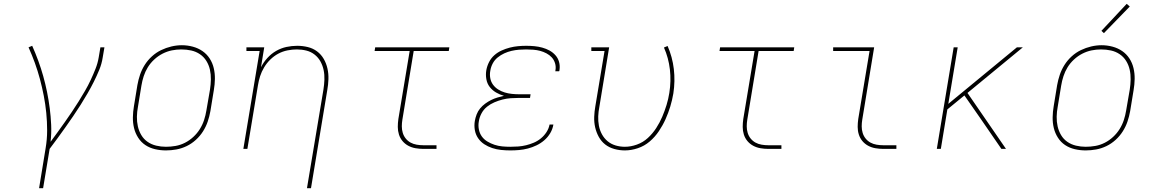

<svg xmlns="http://www.w3.org/2000/svg" viewBox="-20 -777 6040 1002"><path d="M184 205 218 -3Q226 -50 226 -96Q226 -142 221.5 -187.5Q217 -233 208.5 -277Q200 -321 188.5 -364Q177 -407 162 -448.5Q147 -490 129 -530L148 -538Q165 -500 179.5 -460.5Q194 -421 205.5 -380Q217 -339 225.5 -297Q234 -255 239.5 -212.5Q245 -170 247 -126Q249 -82 244 -37Q263 -63 282 -89Q301 -115 319.5 -141.5Q338 -168 356 -194.5Q374 -221 391 -248.5Q408 -276 424 -303.5Q440 -331 453.5 -360Q467 -389 478.5 -418Q490 -447 495 -477L504 -530H525L516 -477Q511 -444 498 -412.5Q485 -381 469.5 -350Q454 -319 436.5 -289Q419 -259 400.5 -229.5Q382 -200 362 -171Q342 -142 322 -113.5Q302 -85 281 -56.5Q260 -28 239 0L205 205Z M846 8Q817 8 789 1.5Q761 -5 738.5 -20Q716 -35 701 -58.5Q686 -82 679.5 -109Q673 -136 673.5 -165Q674 -194 679 -223L697 -333Q702 -361 711 -387.5Q720 -414 735.5 -438.5Q751 -463 773 -483Q795 -503 821 -515.5Q847 -528 874.5 -534.5Q902 -541 929 -541Q958 -541 986 -533.5Q1014 -526 1036.5 -510.5Q1059 -495 1074 -472Q1089 -449 1095.5 -421.5Q1102 -394 1101.5 -365Q1101 -336 1096 -307L1078 -197Q1073 -169 1064 -142.5Q1055 -116 1039.5 -91.5Q1024 -67 1002 -47Q980 -27 954 -14.5Q928 -2 900.5 3Q873 8 846 8ZM846 -11Q871 -11 896.5 -15.5Q922 -20 945.5 -32Q969 -44 989 -62.5Q1009 -81 1023 -103.5Q1037 -126 1045 -150.5Q1053 -175 1057 -200L1076 -310Q1080 -336 1080.5 -362.5Q1081 -389 1075.5 -413.5Q1070 -438 1057 -459Q1044 -480 1023.5 -494Q1003 -508 978 -513.5Q953 -519 926 -519Q901 -519 876.5 -514Q852 -509 828.5 -497Q805 -485 785 -466.5Q765 -448 751.5 -426Q738 -404 730 -379.5Q722 -355 718 -330L700 -220Q695 -194 694.5 -168Q694 -142 699.5 -117.5Q705 -93 717.5 -72Q730 -51 750 -37Q770 -23 795 -17Q820 -11 846 -11Z M1582 205 1668 -310Q1672 -335 1673 -361Q1674 -387 1669 -411Q1664 -435 1652.5 -456Q1641 -477 1622 -492Q1603 -507 1579 -513Q1555 -519 1529 -519Q1505 -519 1480 -514Q1455 -509 1432.5 -497Q1410 -485 1391 -466.5Q1372 -448 1358.5 -425.5Q1345 -403 1337.5 -379.5Q1330 -356 1326 -331L1271 0H1250L1335 -511H1266V-530H1359L1342 -426Q1355 -452 1375.5 -474.5Q1396 -497 1421.5 -511.5Q1447 -526 1475 -532Q1503 -538 1531 -538Q1559 -538 1586 -531.5Q1613 -525 1634.5 -509Q1656 -493 1669.5 -469.5Q1683 -446 1689 -419Q1695 -392 1694 -363.5Q1693 -335 1688 -307L1603 205Z M2189 0Q2169 0 2148.5 -3.5Q2128 -7 2110.5 -16.5Q2093 -26 2080.5 -41Q2068 -56 2062 -75Q2056 -94 2056 -114.5Q2056 -135 2059 -156L2118 -511H1935L1938 -530H2325L2322 -511H2139L2080 -153Q2077 -135 2077 -117.5Q2077 -100 2082 -83.5Q2087 -67 2097.5 -54Q2108 -41 2122.5 -33Q2137 -25 2154.5 -22Q2172 -19 2189 -19H2258V0Z M2643 8Q2619 8 2595 5.5Q2571 3 2548.5 -4.5Q2526 -12 2507 -24.5Q2488 -37 2475 -56Q2462 -75 2458 -98.5Q2454 -122 2458 -146Q2461 -163 2467.5 -180Q2474 -197 2485.5 -211Q2497 -225 2512 -236Q2527 -247 2543 -255Q2559 -263 2576 -268Q2593 -273 2610 -277Q2588 -283 2568.5 -294.5Q2549 -306 2535.5 -323.5Q2522 -341 2518 -364.5Q2514 -388 2518 -411Q2522 -433 2532.5 -453.5Q2543 -474 2560 -489Q2577 -504 2598 -513.5Q2619 -523 2640.5 -528.5Q2662 -534 2683.5 -536Q2705 -538 2726 -538Q2748 -538 2769 -536Q2790 -534 2810 -528.5Q2830 -523 2847.5 -513.5Q2865 -504 2878.5 -489Q2892 -474 2897.5 -454Q2903 -434 2900 -413Q2900 -411 2899.5 -409Q2899 -407 2898 -405H2878Q2878 -407 2878.5 -408.5Q2879 -410 2879 -412Q2882 -430 2876.5 -447.5Q2871 -465 2859.5 -477.5Q2848 -490 2832 -498.5Q2816 -507 2799 -511.5Q2782 -516 2763.5 -517.5Q2745 -519 2726 -519Q2707 -519 2688 -517.5Q2669 -516 2649.5 -511.5Q2630 -507 2611.5 -498.5Q2593 -490 2577 -477Q2561 -464 2551.5 -446Q2542 -428 2539 -409Q2535 -389 2538.5 -369.5Q2542 -350 2553 -335Q2564 -320 2580 -310Q2596 -300 2614 -294.5Q2632 -289 2651.5 -287Q2671 -285 2691 -285H2749L2746 -266H2688Q2667 -266 2645.5 -264.5Q2624 -263 2602.5 -257.5Q2581 -252 2560 -243Q2539 -234 2521.5 -220Q2504 -206 2493 -185.5Q2482 -165 2479 -144Q2475 -123 2479 -102Q2483 -81 2494.5 -65Q2506 -49 2523.5 -38.5Q2541 -28 2560.5 -21.5Q2580 -15 2601 -13Q2622 -11 2643 -11Q2664 -11 2684.5 -12.5Q2705 -14 2725.5 -19Q2746 -24 2766 -32.5Q2786 -41 2803 -55Q2820 -69 2832 -87.5Q2844 -106 2848 -127H2868Q2864 -103 2851.5 -82Q2839 -61 2820.5 -45Q2802 -29 2780 -18.5Q2758 -8 2735 -2Q2712 4 2689 6Q2666 8 2643 8Z M3241 8Q3213 8 3186 0.5Q3159 -7 3138.5 -23Q3118 -39 3105 -62.5Q3092 -86 3086 -112.5Q3080 -139 3081 -167Q3082 -195 3087 -223L3135 -511H3066V-530H3159L3108 -220Q3103 -195 3102 -170Q3101 -145 3105.5 -121Q3110 -97 3121.5 -76Q3133 -55 3151 -40Q3169 -25 3192.5 -18Q3216 -11 3241 -11Q3272 -11 3304 -22.5Q3336 -34 3361 -57Q3386 -80 3404.5 -108.5Q3423 -137 3436 -167.5Q3449 -198 3458.5 -229Q3468 -260 3473 -292Q3483 -354 3476 -414.5Q3469 -475 3445 -529L3464 -537Q3489 -480 3496.5 -417Q3504 -354 3494 -289Q3488 -254 3478 -221Q3468 -188 3453.5 -155.5Q3439 -123 3418.5 -92.5Q3398 -62 3370.5 -38.5Q3343 -15 3308.5 -3.5Q3274 8 3241 8Z M3989 0Q3969 0 3948.5 -3.5Q3928 -7 3910.5 -16.5Q3893 -26 3880.5 -41Q3868 -56 3862 -75Q3856 -94 3856 -114.5Q3856 -135 3859 -156L3918 -511H3735L3738 -530H4125L4122 -511H3939L3880 -153Q3877 -135 3877 -117.5Q3877 -100 3882 -83.5Q3887 -67 3897.5 -54Q3908 -41 3922.5 -33Q3937 -25 3954.5 -22Q3972 -19 3989 -19H4058V0Z M4589 0Q4569 0 4548.5 -3.5Q4528 -7 4510.5 -16.5Q4493 -26 4480.5 -41Q4468 -56 4462 -75Q4456 -94 4456 -114.5Q4456 -135 4459 -156L4518 -511H4328V-530H4542L4480 -153Q4477 -135 4477 -117.5Q4477 -100 4482 -83.5Q4487 -67 4497.5 -54Q4508 -41 4522.5 -33Q4537 -25 4554.5 -22Q4572 -19 4589 -19H4658V0Z M4869 0 4957 -530H4978L4929 -235L5287 -530H5318L5029 -292L5230 0H5206L5098 -157L5013 -279L4924 -206L4890 0Z M5646 8Q5617 8 5589 1.5Q5561 -5 5538.5 -20Q5516 -35 5501 -58.5Q5486 -82 5479.5 -109Q5473 -136 5473.5 -165Q5474 -194 5479 -223L5497 -333Q5502 -361 5511 -387.5Q5520 -414 5535.5 -438.5Q5551 -463 5573 -483Q5595 -503 5621 -515.5Q5647 -528 5674.5 -534.5Q5702 -541 5729 -541Q5758 -541 5786 -533.5Q5814 -526 5836.5 -510.5Q5859 -495 5874 -472Q5889 -449 5895.5 -421.5Q5902 -394 5901.5 -365Q5901 -336 5896 -307L5878 -197Q5873 -169 5864 -142.5Q5855 -116 5839.5 -91.5Q5824 -67 5802 -47Q5780 -27 5754 -14.5Q5728 -2 5700.5 3Q5673 8 5646 8ZM5646 -11Q5671 -11 5696.5 -15.5Q5722 -20 5745.5 -32Q5769 -44 5789 -62.5Q5809 -81 5823 -103.5Q5837 -126 5845 -150.5Q5853 -175 5857 -200L5876 -310Q5880 -336 5880.5 -362.5Q5881 -389 5875.5 -413.5Q5870 -438 5857 -459Q5844 -480 5823.5 -494Q5803 -508 5778 -513.5Q5753 -519 5726 -519Q5701 -519 5676.5 -514Q5652 -509 5628.5 -497Q5605 -485 5585 -466.5Q5565 -448 5551.5 -426Q5538 -404 5530 -379.5Q5522 -355 5518 -330L5500 -220Q5495 -194 5494.5 -168Q5494 -142 5499.5 -117.5Q5505 -93 5517.5 -72Q5530 -51 5550 -37Q5570 -23 5595 -17Q5620 -11 5646 -11ZM5741 -604 5728 -616 5860 -757 5876 -743Z"/></svg>

Font: Iosevka Slab ThExObl
Style: Regular
Weight: 100
Width: 7
Italic angle: -9°
Monospace: yes
Designer: Belleve Invis
Foundry: Belleve Invis
Version: Version 11.1.1; ttfautohint (v1.8.3)